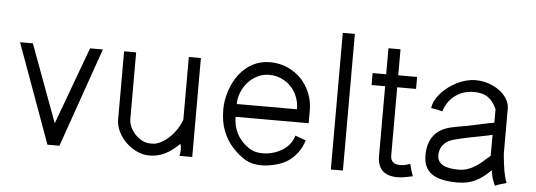

<svg xmlns="http://www.w3.org/2000/svg" viewBox="-48 -845 2764 991"><g transform="rotate(5 1334.0 -349.0)"><path d="M465.3 -514.6 285.2 0H223.1L36.1 -514.6H102.5L251 -113.3L398.9 -514.6Z M973.1 -2H906.7Q911.1 -17.1 911.1 -34.7Q911.1 -50.3 906.7 -64.5Q868.7 -26.4 831.3 -8.3Q793.9 9.8 752.4 9.8Q717.8 9.8 685.8 -5.4Q653.8 -20.5 629.2 -44.9Q604.5 -69.3 589.8 -100.1Q575.2 -130.9 575.2 -162.1V-514.6H637.7V-169.9Q637.7 -148.9 647.2 -128.2Q656.7 -107.4 672.6 -90.6Q688.5 -73.7 708.7 -63.2Q729 -52.7 750.5 -52.7Q774.4 -50.3 798.8 -61.3Q823.2 -72.3 845 -92Q866.7 -111.8 884 -137.5Q901.4 -163.1 910.6 -189.5V-514.6H973.1Z M1556.6 -228H1178.2Q1178.2 -189.5 1191.2 -157.2Q1204.1 -125 1226.6 -101.8Q1249 -78.6 1272.9 -65.7Q1296.9 -52.7 1332 -52.7Q1387.2 -52.7 1433.1 -80.3Q1479 -107.9 1494.1 -158.2Q1508.3 -153.3 1521.7 -148.4Q1535.2 -143.6 1548.8 -138.7Q1540 -106.4 1520.8 -79.1Q1501.5 -51.8 1475.1 -32Q1448.7 -12.2 1407.7 -1.2Q1366.7 9.8 1332 9.8Q1282.7 9.8 1248 -10.7Q1213.4 -31.2 1181.2 -66.4Q1148.9 -101.6 1130.1 -148.9Q1111.3 -196.3 1111.3 -262.2Q1111.3 -307.1 1127.4 -356.9Q1143.6 -406.7 1172.4 -444.1Q1201.2 -481.4 1241.5 -502.9Q1281.7 -524.4 1332 -524.4Q1379.4 -524.4 1421.1 -506.1Q1462.9 -487.8 1492.9 -456.5Q1522.9 -425.3 1539.8 -383.3Q1556.6 -341.3 1556.6 -294.4ZM1490.2 -294.4Q1490.2 -328.1 1478.5 -358.2Q1466.8 -388.2 1445.8 -410.4Q1424.8 -432.6 1395.8 -445.8Q1366.7 -459 1332 -459Q1300.3 -459 1272.2 -445.1Q1244.1 -431.2 1223.4 -408.2Q1202.6 -385.3 1190.4 -355.5Q1178.2 -325.7 1178.2 -294.4Z M1753.9 0H1691.4V-708H1753.9Z M2116.2 -2Q2096.7 2 2076.7 5.9Q2056.6 9.8 2038.1 9.8Q1933.1 9.8 1933.1 -91.8V-452.6H1862.8V-514.6H1933.1V-649.4H1995.6V-514.6H2093.3V-452.6H1995.6V-99.6Q1995.6 -76.2 2008.3 -65.2Q2021 -54.2 2044.4 -54.2Q2058.1 -54.2 2069.8 -56.6Q2081.5 -59.1 2097.2 -64.5Q2106.9 -24.4 2116.2 -2Z M2601.1 -9.8Q2586.9 -5.9 2571.5 -1.2Q2556.2 3.4 2542.5 9.8Q2526.9 -23.9 2523.4 -44.7Q2520 -65.4 2519 -68.4Q2497.6 -46.9 2477.5 -32Q2457.5 -17.1 2437 -7.8Q2416.5 1.5 2394.5 5.6Q2372.6 9.8 2347.2 9.8Q2255.9 9.8 2213.6 -20.8Q2171.4 -51.3 2171.4 -115.2Q2171.4 -179.2 2202.1 -218.8Q2232.9 -258.3 2296.4 -271.5Q2310.5 -274.4 2319.3 -276.1Q2328.1 -277.8 2335.9 -279.3Q2343.8 -280.8 2351.8 -282Q2359.9 -283.2 2372.3 -285.6Q2384.8 -288.1 2403.3 -292Q2421.9 -295.9 2450.2 -302.2Q2498 -312.5 2511.2 -314V-384.3Q2492.7 -425.3 2465.3 -444.1Q2438 -462.9 2394 -462.9Q2337.9 -462.9 2296.9 -433.3Q2255.9 -403.8 2238.3 -349.1Q2232.4 -350.6 2227.5 -351.8Q2222.7 -353 2216.6 -354.5Q2210.4 -356 2201.9 -357.4Q2193.4 -358.9 2179.7 -360.8Q2182.1 -381.3 2192.6 -401.4Q2203.1 -421.4 2219.2 -439.5Q2235.4 -457.5 2256.1 -473.1Q2276.9 -488.8 2300 -500.2Q2323.2 -511.7 2347.7 -518.1Q2372.1 -524.4 2396 -524.4Q2430.2 -524.4 2462.2 -513.9Q2494.1 -503.4 2519 -485.4Q2543.9 -467.3 2558.8 -443.1Q2573.7 -418.9 2573.7 -392.1V-158.2Q2576.2 -130.4 2578.9 -108.6Q2581.5 -86.9 2584.7 -69.3Q2587.9 -51.8 2591.8 -37.4Q2595.7 -22.9 2601.1 -9.8ZM2507.3 -142.6V-251.5Q2501 -249 2484.4 -245.6Q2467.8 -242.2 2446.3 -238Q2424.8 -233.9 2400.1 -229Q2375.5 -224.1 2353 -219.2Q2330.6 -214.4 2312.5 -209.2Q2294.4 -204.1 2285.2 -199.2Q2237.8 -173.8 2237.8 -121.1Q2237.8 -88.9 2265.4 -72.8Q2293 -56.6 2347.2 -56.6Q2373.5 -56.6 2395 -64.2Q2416.5 -71.8 2435.3 -83.7Q2454.1 -95.7 2471.4 -111.1Q2488.8 -126.5 2507.3 -142.6Z"/></g></svg>

Font: Saysettha OT
Style: Regular
Weight: 400
Designer: John M. Durdin and Silvain Dupertuis
Foundry: Lao Script for Windows
Version: Version 2.000